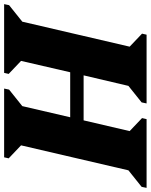

<svg xmlns="http://www.w3.org/2000/svg" viewBox="52 -810 730 930"><g transform="rotate(90 417.0 -345.0)"><path d="M-28 0 -23 -24 57 -88 178 -608 115 -668 120 -690H453L448 -666L368 -602L317 -385H535L587 -608L524 -668L529 -690H862L857 -666L777 -602L656 -82L719 -22L714 0H381L386 -24L466 -88L520 -320H302L247 -82L310 -22L305 0Z"/></g></svg>

Font: Platypi ExtraBold
Style: Italic
Weight: 800
Italic angle: -13°
Designer: David Sargent
Foundry: Bolt Cutter Type
Version: Version 1.200; ttfautohint (v1.8.4.7-5d5b)